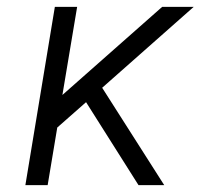

<svg xmlns="http://www.w3.org/2000/svg" viewBox="-20 -540 640 560"><path d="M384 0 231 -242 147 -168 119 0H54L140 -520H205L162 -263L453 -520H545L278 -284L459 0Z"/></svg>

Font: Iosevka Aile Light Oblique
Style: Regular
Weight: 300
Italic angle: -9°
Designer: Belleve Invis
Foundry: Belleve Invis
Version: Version 31.1.0; ttfautohint (v1.8.4)